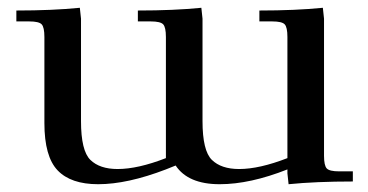

<svg xmlns="http://www.w3.org/2000/svg" viewBox="-20 -466 945 493"><path d="M22 -411V-439Q115 -439 185 -446L188 -418V-155Q188 -79 212 -55.5Q236 -32 282 -32Q334 -32 406 -60V-371Q406 -396 399 -403.5Q392 -411 367 -411H334V-439Q427 -439 497 -446L500 -418V-155Q500 -79 524 -55.5Q548 -32 594 -32Q646 -32 718 -60V-371Q718 -396 711 -403.5Q704 -411 679 -411H646V-439Q739 -439 809 -446L812 -418V-66Q812 -41 819 -33.5Q826 -26 851 -26H886V0Q791 0 721 7L718 -21V-31Q622 7 544 7Q463 7 431 -41L406 -31Q307 7 232 7Q162 7 128 -28.5Q94 -64 94 -150V-371Q94 -396 87 -403.5Q80 -411 55 -411Z"/></svg>

Font: Dihjauti
Style: Bold
Weight: 700
Designer: T. Christopher White
Version: Version 3.0.0